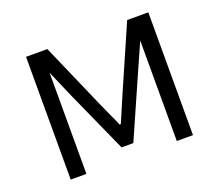

<svg xmlns="http://www.w3.org/2000/svg" viewBox="-120 -889 1205 1058"><g transform="rotate(-20 483.0 -360.0)"><path d="M125 -720H250L416 -340Q436 -294 447 -271Q468 -227 482 -193H489L552 -340L718 -720H842V0H747V-385V-589L679 -436L518 -71H449L285 -436L217 -593V-385V0H125Z"/></g></svg>

Font: Nebula Sans Medium
Style: Regular
Weight: 500
Designer: Paul D. Hunt for Adobe (as Source Sans)
Foundry: Nebula Entertainment & Broadcasting LLC
Version: Version 1.010